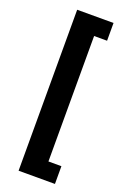

<svg xmlns="http://www.w3.org/2000/svg" viewBox="-176 -855 703 1057"><g transform="rotate(20 175.0 -326.5)"><path d="M295 145H82V-798H295V-694H219V41H295Z"/></g></svg>

Font: IBM Plex Sans JP
Style: Bold
Weight: 700
Designer: Mike Abbink; Paul van der Laan; Pieter van Rosmalen; Wujin Sim; Yejin Wi; Jinhee Kim; Boomi Park; Yona Kim; Kichan Ma
Foundry: Sandoll Inc.
Version: Version 1.001